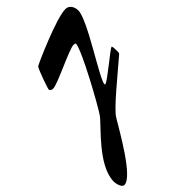

<svg xmlns="http://www.w3.org/2000/svg" viewBox="-574 -963 1642 1642"><g transform="rotate(-45 246.5 -142.5)"><path d="M638.2 -345.2C620.6 -345.2 400.9 -156.7 374 -156.7C369.6 -156.7 368.7 -158.7 368.7 -162.1C368.7 -224.1 657.2 -649.9 657.2 -765.6C657.2 -812 631.3 -853 587.4 -853C475.1 -853 101.6 -687 77.6 -671.9C62.5 -662.1 0 -479 0 -471.2C0 -449.7 15.1 -445.3 34.7 -445.3C85 -445.3 368.7 -587.4 418.9 -587.4C428.7 -587.4 441.9 -585.4 441.9 -579.1C441.9 -509.8 200.2 -70.3 151.9 -1.5C98.6 73.2 -164.1 290 -164.1 485.4C-164.1 503.9 -151.9 568.4 -119.1 568.4C-21.5 568.4 173.3 218.3 238.3 110.8C279.3 43 486.8 -123 632.8 -249C646.5 -260.3 646.5 -261.2 646.5 -290C646.5 -314.9 645.5 -345.2 638.2 -345.2Z"/></g></svg>

Font: Bodega Script
Style: Medium
Weight: 500
Italic angle: 39.7°
Version: Version 001.000